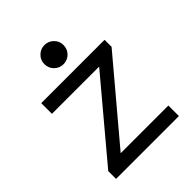

<svg xmlns="http://www.w3.org/2000/svg" viewBox="-186 -748 851 851"><g transform="rotate(-45 240.0 -322.0)"><path d="M43 0V-49L342 -405H46V-472H443V-428L138 -66H437V0ZM238 -524Q213 -524 195.5 -541.5Q178 -559 178 -585Q178 -609 195.5 -626.5Q213 -644 238 -644Q263 -644 280.5 -626.5Q298 -609 298 -585Q298 -559 280.5 -541.5Q263 -524 238 -524Z"/></g></svg>

Font: Lil Grotesk
Style: Regular
Weight: 400
Designer: Bastien Sozeau
Foundry: NBR — Bastien Sozeau
Version: Version 4.002; ttfautohint (v1.8.4.7-5d5b)